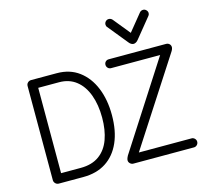

<svg xmlns="http://www.w3.org/2000/svg" viewBox="-129 -1104 1354 1254"><g transform="rotate(-15 547.5 -477.0)"><path d="M117 0Q104 0 94.5 -9.5Q85 -19 85 -32V-668Q85 -682 94.5 -691Q104 -700 117 -700H291Q378 -700 440 -654Q502 -608 535 -527.5Q568 -447 568 -343Q568 -236 534 -159Q500 -82 436.5 -41Q373 0 283 0ZM149 -62H282Q358 -62 407 -97.5Q456 -133 479 -196.5Q502 -260 502 -343Q502 -430 477.5 -497Q453 -564 405.5 -601.5Q358 -639 290 -639H149ZM621 0Q609 0 599.5 -9Q590 -18 590 -30Q590 -34 591 -38.5Q592 -43 594.5 -48.5Q597 -54 600 -60L989 -664L1018 -640H642Q629 -640 620.5 -649Q612 -658 612 -670Q612 -683 620.5 -691.5Q629 -700 642 -700H1029Q1043 -700 1052 -691.5Q1061 -683 1061 -670Q1061 -665 1058.5 -657.5Q1056 -650 1050 -641L659 -37L638 -61H1031Q1043 -61 1052 -52Q1061 -43 1061 -31Q1061 -18 1052 -9Q1043 0 1031 0ZM710 -954Q717 -954 724 -950.5Q731 -947 736 -940L845 -806H807L916 -940Q921 -947 927.5 -950.5Q934 -954 942 -954Q954 -954 963 -945Q972 -936 972 -924Q972 -919 970.5 -915Q969 -911 966 -907L857 -773Q850 -764 841.5 -759.5Q833 -755 826 -755Q818 -755 810 -759.5Q802 -764 795 -773L686 -907Q683 -910 681.5 -914.5Q680 -919 680 -924Q680 -936 688.5 -945Q697 -954 710 -954Z"/></g></svg>

Font: National Park Light
Style: Regular
Weight: 300
Designer: Andrea Herstowski, Ben Hoepner
Version: Version 1.009